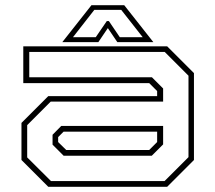

<svg xmlns="http://www.w3.org/2000/svg" viewBox="-20 -718 828 738"><path d="M165.5 0 62.5 -103V-245.5L165.5 -348.5H584V-368L553.5 -398.5H69.5V-540H622.5L725.5 -437V-103L622.5 0ZM176 -22H612.5L704.5 -114V-427L613 -518.5H92.5V-421H564L607 -378V-327.5H175L84.5 -237V-113ZM224.5 -119.5 182 -162V-200L215.5 -234H607V-163L563.5 -119.5ZM234.5 -141.5H553.5L584 -172V-212H224.5L203.5 -191V-172ZM331.5 -698H457.5L569.5 -556H431L394.5 -610L358 -556H219.5ZM342.5 -680 260.5 -575H348L390.5 -637H398.5L440.5 -575H528.5L446 -680Z"/></svg>

Font: Tourney Expanded ExtraLight
Style: Regular
Weight: 200
Width: 7
Designer: Tyler Finck
Foundry: Etcetera Type Co
Version: Version 1.010; ttfautohint (v1.8.3)